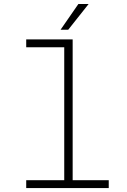

<svg xmlns="http://www.w3.org/2000/svg" viewBox="-20 -949 640 969"><path d="M112.3 -750V-710.4H304.2V-39.6H112.3V0H528.8V-39.6H346.7V-750ZM375.5 -928.7 285.6 -798.8H324.2L427.2 -928.7Z"/></svg>

Font: Roboto Mono ExtraLight
Style: Regular
Weight: 250
Monospace: yes
Designer: Google
Version: Version 3.000